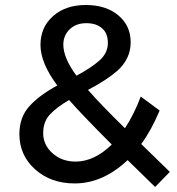

<svg xmlns="http://www.w3.org/2000/svg" viewBox="-20 -725 703 764"><path d="M231.9 -547.9Q231.9 -494.6 284.2 -423.8Q344.7 -456.1 377 -485.4Q409.2 -514.6 409.2 -553.7Q409.2 -592.8 386.2 -612.3Q363.3 -632.8 323.2 -632.8Q283.2 -632.8 257.8 -608.9Q232.4 -585 231.9 -547.9ZM151.9 -194.3Q151.9 -148.4 189 -115.2Q226.1 -82 280.8 -82Q355 -82 424.8 -149.9Q305.7 -269 254.9 -327.1Q206.1 -298.8 178.7 -269.5Q151.4 -240.2 151.9 -194.3ZM57.1 -190.9Q57.1 -258.8 97.2 -302.7Q137.2 -346.7 208 -384.8Q141.1 -474.6 141.1 -545.9Q141.1 -617.2 191.4 -661.1Q241.2 -705.1 321.3 -705.1Q401.4 -705.1 450.7 -664.1Q500 -623 500 -556.6Q500 -490.2 445.8 -442.4Q404.3 -406.2 330.1 -367.2Q379.9 -310.1 477.1 -214.8Q513.2 -269 540 -340.8L615.2 -285.2Q582 -206.1 542 -151.9L655.8 -41L597.2 19L487.8 -87.9Q389.6 4.9 276.9 4.9Q182.6 4.9 120.1 -50.8Q57.6 -106.4 57.1 -190.9Z"/></svg>

Font: TruenoRg
Style: Book
Weight: 400
Designer: Julieta Ulanovsky
Foundry: Julieta Ulanovsky
Version: Version 3.001b